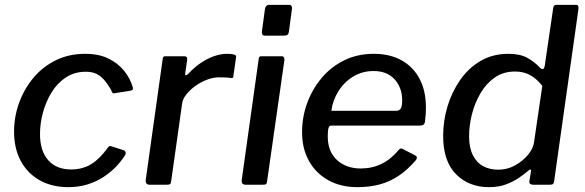

<svg xmlns="http://www.w3.org/2000/svg" viewBox="-20 -762 2412 792"><path d="M331 -540Q388 -540 427.5 -520.5Q467 -501 492 -470Q517 -439 528 -401Q529 -395 527.5 -392.5Q526 -390 519 -388L450 -377Q446 -376 443 -380.5Q440 -385 438 -392Q424 -416 409.5 -432.5Q395 -449 377.5 -457.5Q360 -466 334 -466Q287 -466 251.5 -442.5Q216 -419 192.5 -380.5Q169 -342 157 -297Q145 -252 145 -210Q145 -139 179 -101Q213 -63 273 -63Q322 -63 358 -86Q394 -109 427 -156Q432 -162 441 -158L491 -142Q495 -141 497.5 -135.5Q500 -130 496 -122Q481 -98 458.5 -74.5Q436 -51 407 -32Q378 -13 341.5 -1.5Q305 10 262 10Q194 10 143.5 -18.5Q93 -47 65.5 -98.5Q38 -150 38 -219Q38 -280 58.5 -337Q79 -394 117 -440Q155 -486 209.5 -513Q264 -540 331 -540Z M597 0Q588 0 584 -5.5Q580 -11 581 -19L651 -518Q652 -526 654.5 -528Q657 -530 663 -530H741Q747 -530 750 -526.5Q753 -523 752 -514L744 -460Q743 -452 746 -451.5Q749 -451 755 -456Q782 -485 810 -503.5Q838 -522 865 -531Q892 -540 916 -540Q936 -540 945.5 -537Q955 -534 954 -527L943 -451Q943 -444 941 -442Q939 -440 935 -440Q922 -442 908 -442.5Q894 -443 883 -443Q861 -443 836 -434Q811 -425 788 -409Q765 -393 749 -373Q733 -353 731 -333L686 -14Q685 -5 681.5 -2.5Q678 0 668 0H597Z M1082 -16Q1081 -5 1077.5 -2.5Q1074 0 1062 0H994Q984 0 980 -5Q976 -10 977 -19L1047 -518Q1048 -526 1050.5 -528Q1053 -530 1060 -530H1142Q1149 -530 1151.5 -525Q1154 -520 1153 -513ZM1172 -633Q1171 -623 1166.5 -619Q1162 -615 1151 -615H1073Q1064 -615 1061.5 -621.5Q1059 -628 1061 -637L1073 -725Q1076 -742 1089 -742H1174Q1180 -742 1183 -736Q1186 -730 1184 -723Z M1454 10Q1386 10 1334.5 -18.5Q1283 -47 1254.5 -98Q1226 -149 1226 -217Q1226 -279 1247 -336.5Q1268 -394 1306.5 -440Q1345 -486 1399.5 -513Q1454 -540 1522 -540Q1588 -540 1636 -513.5Q1684 -487 1710.5 -437.5Q1737 -388 1737 -317Q1737 -304 1736 -289.5Q1735 -275 1733 -260Q1732 -252 1727 -248Q1722 -244 1712 -244H1346Q1338 -244 1335 -233.5Q1332 -223 1332 -199Q1332 -137 1370 -102Q1408 -67 1468 -67Q1515 -67 1554 -86Q1593 -105 1626 -145Q1631 -150 1635 -149.5Q1639 -149 1644 -146L1691 -122Q1705 -115 1696 -102Q1661 -61 1624 -36.5Q1587 -12 1545.5 -1Q1504 10 1454 10ZM1616 -305Q1626 -305 1632.5 -313.5Q1639 -322 1639 -348Q1639 -400 1608 -434.5Q1577 -469 1521 -469Q1474 -469 1436.5 -446Q1399 -423 1375.5 -385Q1352 -347 1347 -305Z M2179 0Q2172 0 2167 -3.5Q2162 -7 2164 -16L2170 -54Q2172 -62 2168 -62.5Q2164 -63 2157 -56Q2143 -44 2120.5 -28.5Q2098 -13 2067.5 -1.5Q2037 10 1997 10Q1914 10 1861 -43.5Q1808 -97 1808 -201Q1808 -264 1826 -323.5Q1844 -383 1878.5 -432.5Q1913 -482 1963 -511Q2013 -540 2077 -540Q2125 -540 2155 -523.5Q2185 -507 2207 -483Q2215 -475 2220.5 -477.5Q2226 -480 2228 -497L2262 -729Q2263 -737 2266.5 -739.5Q2270 -742 2276 -742H2357Q2368 -742 2366 -724L2266 -16Q2265 -6 2261 -3Q2257 0 2247 0ZM2217 -408Q2194 -437 2167 -452Q2140 -467 2105 -467Q2056 -467 2020.5 -442Q1985 -417 1961.5 -376.5Q1938 -336 1926.5 -290Q1915 -244 1915 -200Q1915 -152 1931 -121Q1947 -90 1974 -76Q2001 -62 2035 -62Q2073 -62 2105 -80Q2137 -98 2158.5 -124Q2180 -150 2183 -176Z"/></svg>

Font: Libre Franklin Medium
Style: Italic
Weight: 500
Italic angle: -8°
Designer: Pablo Impallari, Rodrigo Fuenzalida, Nhung Nguyen
Foundry: Impallari Type
Version: Version 3.000